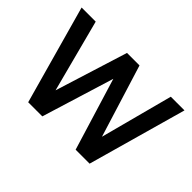

<svg xmlns="http://www.w3.org/2000/svg" viewBox="-101 -721 933 933"><g transform="rotate(45 365.5 -254.5)"><path d="M251 0H154L12 -509H109L207 -135L324 -509H410L526 -135L625 -509H719L576 0H480L366 -373Z"/></g></svg>

Font: Red Hat Display Medium
Style: Regular
Weight: 500
Designer: Pentagram / MCKL
Foundry: Pentagram / MCKL
Version: Version 1.005; Red Hat Display Medium